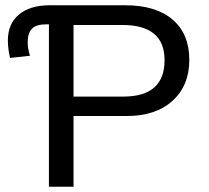

<svg xmlns="http://www.w3.org/2000/svg" viewBox="-20 -708 794 728"><path d="M455.1 -688H168.9C118.8 -688 79.8 -676.3 51.8 -652.8C23.8 -629.4 9.8 -596.5 9.8 -554.2C9.8 -534.3 12.5 -512.4 18.1 -488.3L93.8 -496.6C87.9 -514.8 85 -531.9 85 -547.9C85 -571 90.3 -588.1 101.1 -599.1C111.8 -610.2 129.7 -615.7 154.8 -615.7H165.5V0H258.8V-268.1H460.9C533.9 -268.1 591.6 -287.3 634 -325.7C676.5 -364.1 697.8 -415.9 697.8 -481C697.8 -546.7 676.6 -597.7 634.3 -633.8C592 -669.9 532.2 -688 455.1 -688ZM604 -480C604 -387.9 551.9 -341.8 447.8 -341.8H258.8V-613.3H443.8C550.6 -613.3 604 -568.8 604 -480Z"/></svg>

Font: Arimo
Style: Regular
Weight: 400
Designer: Steve Matteson
Foundry: Monotype Imaging Inc.
Version: Version 1.32